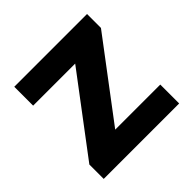

<svg xmlns="http://www.w3.org/2000/svg" viewBox="-140 -659 790 790"><g transform="rotate(-45 254.5 -264.0)"><path d="M475.1 -109.9V0H36.1V-83.5L288.6 -418.5H43.9V-528.3H467.3V-447.3L212.9 -109.9Z"/></g></svg>

Font: Vazirmatn UI
Style: Bold
Weight: 700
Designer: Saber Rastikerdar
Foundry: Saber Rastikerdar
Version: Version 33.003